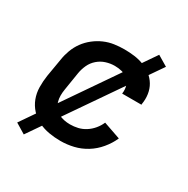

<svg xmlns="http://www.w3.org/2000/svg" viewBox="-152 -722 903 924"><g transform="rotate(30 300.0 -260.0)"><path d="M268 8Q235 8 203.5 2.5Q172 -3 144.5 -16.5Q117 -30 96 -53Q75 -76 64 -105Q53 -134 52.5 -166.5Q52 -199 57 -232L74 -332Q78 -359 88 -386Q98 -413 115 -436.5Q132 -460 155.5 -478.5Q179 -497 205.5 -508.5Q232 -520 260 -524Q288 -528 315 -528Q343 -528 370.5 -524.5Q398 -521 423 -511.5Q448 -502 468.5 -486Q489 -470 502.5 -447.5Q516 -425 520 -397.5Q524 -370 519 -342Q519 -341 519 -340Q519 -339 519 -338H412Q412 -339 412 -339.5Q412 -340 412 -340Q415 -361 409.5 -380.5Q404 -400 389.5 -413Q375 -426 355.5 -431Q336 -436 315 -436Q291 -436 267 -428.5Q243 -421 223.5 -404Q204 -387 193.5 -364Q183 -341 179 -317L163 -217Q160 -199 160 -182Q160 -165 164.5 -149Q169 -133 179 -120Q189 -107 203 -99Q217 -91 234 -87.5Q251 -84 268 -84Q290 -84 311.5 -89Q333 -94 352.5 -106.5Q372 -119 387 -137Q402 -155 411 -176L506 -143Q491 -109 466 -79Q441 -49 408.5 -29Q376 -9 340 -0.5Q304 8 268 8ZM100 69 44 35 473 -589 530 -555Z"/></g></svg>

Font: Iosevka SS04 Semibold Extended
Style: Italic
Weight: 600
Width: 7
Italic angle: -9°
Monospace: yes
Designer: Belleve Invis
Foundry: Belleve Invis
Version: Version 19.0.0; ttfautohint (v1.8.4)